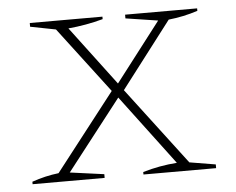

<svg xmlns="http://www.w3.org/2000/svg" viewBox="-43 -566 758 616"><g transform="rotate(-5 336.0 -258.0)"><path d="M38 0V-8Q81 -23 124 -28L317 -276L156 -488L74 -504V-516H308V-508Q253 -493 196 -488L339 -298L485 -488L381 -504V-516H613V-508Q567 -493 519 -488L356 -275L545 -26L629 -12V0H395V-8Q449 -24 505 -28L336 -253L160 -27L270 -12V0Z"/></g></svg>

Font: Piazzolla SC Thin
Style: Regular
Weight: 100
Designer: Juan Pablo del Peral
Foundry: Huerta Tipografica
Version: Version 1.330